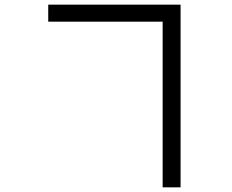

<svg xmlns="http://www.w3.org/2000/svg" viewBox="-20 -756 996 824"><path d="M678 -663V48H755V-736H187V-663Z"/></svg>

Font: Kinto Sans
Style: Regular
Weight: 400
Designer: Authors: Ryoko NISHIZUKA  (kana & ideographs); Paul D. Hunt (Latin, Greek & Cyrillic); Wenlong ZHANG  (bopomofo); Sandol
Foundry: Adobe Systems Incorporated, ookami Inc.
Version: Version 0.001